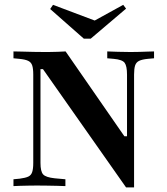

<svg xmlns="http://www.w3.org/2000/svg" viewBox="-20 -789 709 814"><path d="M514.5 5.6 162.1 -496H151.6V-201.6H121V-472.6Q121 -498.4 116.5 -511.7Q112.1 -525 99.6 -531Q87.1 -537.1 62.1 -539.5L37.1 -541.9V-571Q53.2 -571 75.4 -570.2Q97.6 -569.4 123 -569Q148.4 -568.5 171.8 -568.5H184.7Q206.5 -568.5 225.4 -569.4Q244.4 -570.2 258.1 -571L507.3 -211.3H518.5V-472.6Q518.5 -508.9 508.5 -522.6Q498.4 -536.3 462.1 -539.5L434.7 -541.9V-571Q452.4 -570.2 479.8 -569.4Q507.3 -568.5 533.1 -568.5Q550.8 -568.5 569.4 -569Q587.9 -569.4 604.8 -570.2Q621.8 -571 633.1 -571V-541.9L606.5 -539.5Q582.3 -537.1 569.8 -531Q557.3 -525 552.8 -511.3Q548.4 -497.6 548.4 -472.6V5.6ZM151.6 -98.4Q151.6 -62.1 162.9 -49.6Q174.2 -37.1 212.1 -33.1L257.3 -29V0Q241.9 -0.8 221.4 -1.2Q200.8 -1.6 179 -2Q157.3 -2.4 136.3 -2.4Q119.4 -2.4 100.8 -2Q82.3 -1.6 65.3 -1.2Q48.4 -0.8 37.1 0V-29L63.7 -31.5Q87.9 -34.7 100 -40.3Q112.1 -46 116.5 -59.7Q121 -73.4 121 -98.4V-201.6H151.6ZM502.4 -768.5 514.5 -752.4 364.5 -625H335.5L192.7 -750.8L204.8 -768.5L414.5 -689.5L344.4 -681.5Z"/></svg>

Font: Playfair 5pt SemiExpanded Light
Style: Bold
Weight: 700
Version: Version 2.203